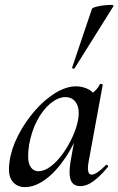

<svg xmlns="http://www.w3.org/2000/svg" viewBox="-20 -752 484 785"><path d="M82 13Q49 13 30 -11.5Q11 -36 19 -91Q26 -143 53.5 -197Q81 -251 120.5 -297Q160 -343 205 -371Q250 -399 291 -399Q310 -399 330 -392Q350 -385 364.5 -368.5Q379 -352 381 -326L327 -357Q342 -359 360 -373Q378 -387 388 -407Q390 -410 395.5 -408.5Q401 -407 400 -405L342 -89Q333 -38 355 -38Q365 -38 380 -48.5Q395 -59 413 -77Q416 -80 420 -76Q424 -72 421 -69Q390 -32 362.5 -11.5Q335 9 309 9Q280 9 270 -14Q260 -37 268 -89L293 -229L313 -246Q287 -166 248 -108Q209 -50 166 -18.5Q123 13 82 13ZM137 -52Q162 -52 188 -72Q214 -92 237 -124Q260 -156 276.5 -192.5Q293 -229 299 -261Q307 -304 292.5 -329.5Q278 -355 246 -355Q216 -354 185.5 -328.5Q155 -303 132 -259.5Q109 -216 99 -160Q90 -101 101.5 -76.5Q113 -52 137 -52ZM285 -473Q284 -470 278.5 -472Q273 -474 275 -476L356 -716Q358 -720 372 -724Q386 -728 403.5 -730Q421 -732 433.5 -732Q446 -732 444 -727Z"/></svg>

Font: Cormorant Infant Light SemiBold
Style: Italic
Weight: 600
Italic angle: -10°
Version: Version 4.001